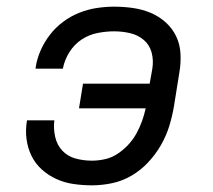

<svg xmlns="http://www.w3.org/2000/svg" viewBox="-20 -548 640 576"><path d="M256 8Q228 8 200.5 4Q173 0 149 -11Q125 -22 105.5 -39.5Q86 -57 74.5 -80.5Q63 -104 59.5 -131.5Q56 -159 61 -187H143Q140 -162 145.5 -137.5Q151 -113 167 -96Q183 -79 206.5 -72.5Q230 -66 256 -66Q275 -66 295 -70.5Q315 -75 332.5 -86.5Q350 -98 364.5 -113.5Q379 -129 389 -147Q399 -165 406 -184.5Q413 -204 417 -223H217L229 -297H429L437 -342Q441 -367 435 -390Q429 -413 411.5 -428Q394 -443 370.5 -448.5Q347 -454 322 -454Q298 -454 272.5 -449Q247 -444 225 -429.5Q203 -415 188.5 -392Q174 -369 169 -344Q169 -344 169 -343.5Q169 -343 169 -342H86Q87 -343 87 -344Q87 -345 87 -346Q91 -372 102 -397Q113 -422 130 -444Q147 -466 170 -483Q193 -500 218.5 -510Q244 -520 270.5 -524Q297 -528 322 -528Q351 -528 379 -524Q407 -520 432 -509.5Q457 -499 477 -481Q497 -463 508.5 -439Q520 -415 521.5 -386.5Q523 -358 518 -330L502 -230Q497 -200 488 -170.5Q479 -141 463 -113Q447 -85 424.5 -61Q402 -37 374.5 -21Q347 -5 316.5 1.5Q286 8 256 8Z"/></svg>

Font: Iosevka SS04 Extended
Style: Italic
Weight: 400
Width: 7
Italic angle: -9°
Monospace: yes
Designer: Belleve Invis
Foundry: Belleve Invis
Version: Version 19.0.0; ttfautohint (v1.8.4)